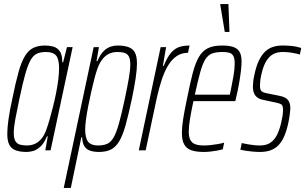

<svg xmlns="http://www.w3.org/2000/svg" viewBox="-20 -743 1509 949"><path d="M112 8Q79 8 57.5 0Q36 -8 26 -27.5Q16 -47 16 -81Q16 -110 22 -153.5Q28 -197 41 -255Q57 -335 71.5 -386.5Q86 -438 103.5 -466.5Q121 -495 145 -506.5Q169 -518 203 -518Q223 -518 242.5 -513Q262 -508 275 -490.5Q288 -473 288 -435H292L311 -510H339L230 0H204L216 -69H212Q198 -35 180 -18.5Q162 -2 144.5 3Q127 8 112 8ZM113 -24Q136 -24 154.5 -33Q173 -42 187 -60Q201 -78 210 -105Q217 -124 225 -152Q233 -180 241.5 -213.5Q250 -247 257 -282Q264 -317 268 -349Q272 -381 272 -406Q272 -450 257.5 -468Q243 -486 208 -486Q181 -486 163 -478Q145 -470 131.5 -446.5Q118 -423 105 -377Q92 -331 76 -255Q63 -194 55.5 -153Q48 -112 48 -86Q48 -60 55.5 -46.5Q63 -33 77.5 -28.5Q92 -24 113 -24Z M295 186 443 -510H469L457 -441H461Q476 -475 493.5 -491.5Q511 -508 528.5 -513Q546 -518 560 -518Q594 -518 615.5 -510Q637 -502 647 -483Q657 -464 657 -429Q657 -400 650.5 -356.5Q644 -313 632 -255Q615 -175 600.5 -123.5Q586 -72 568.5 -43.5Q551 -15 527.5 -3.5Q504 8 469 8Q442 8 423.5 1Q405 -6 396 -22Q387 -38 386 -64H382L330 186ZM464 -24Q491 -24 509.5 -32Q528 -40 541.5 -63.5Q555 -87 568 -133Q581 -179 597 -255Q610 -316 617 -357Q624 -398 624 -424Q624 -450 617 -463.5Q610 -477 596 -481.5Q582 -486 560 -486Q537 -486 518.5 -477Q500 -468 486 -450Q472 -432 462 -405Q455 -386 447 -355.5Q439 -325 431 -289.5Q423 -254 416 -218Q409 -182 405 -152Q401 -122 401 -104Q401 -61 415.5 -42.5Q430 -24 464 -24Z M666 0 774 -510H801L785 -417H789Q806 -459 824.5 -481Q843 -503 865.5 -510.5Q888 -518 917 -518L909 -482Q877 -482 853 -465.5Q829 -449 811 -419.5Q793 -390 779.5 -349Q766 -308 755 -259L700 0Z M987 8Q949 8 925 -0.5Q901 -9 890 -30Q879 -51 879 -86Q879 -115 885.5 -156Q892 -197 904 -254Q919 -329 932 -379.5Q945 -430 962.5 -460.5Q980 -491 1007 -504.5Q1034 -518 1078 -518Q1113 -518 1134 -510.5Q1155 -503 1164.5 -486Q1174 -469 1174 -439Q1174 -419 1170.5 -390Q1167 -361 1161 -327Q1155 -293 1146 -256L1143 -243H936Q925 -192 919 -155Q913 -118 913 -92Q913 -66 921 -51Q929 -36 945.5 -30Q962 -24 988 -24Q1004 -24 1022 -26Q1040 -28 1057.5 -31Q1075 -34 1088 -38L1081 -5Q1071 -2 1055 1Q1039 4 1021.5 6Q1004 8 987 8ZM943 -275H1116L1122 -304Q1128 -333 1134 -367Q1140 -401 1140 -429Q1140 -455 1133 -467Q1126 -479 1112.5 -482.5Q1099 -486 1080 -486Q1048 -486 1028 -478.5Q1008 -471 994.5 -449Q981 -427 969.5 -385.5Q958 -344 943 -275ZM1091 -585 1069 -718V-723H1109L1114 -590V-585Z M1266 8Q1246 8 1226 6Q1206 4 1190.5 1.5Q1175 -1 1168 -3L1175 -36Q1180 -35 1189 -33Q1198 -31 1210.5 -29Q1223 -27 1237 -25.5Q1251 -24 1265 -24Q1298 -24 1318.5 -39Q1339 -54 1351.5 -81Q1364 -108 1371 -142Q1374 -156 1376.5 -170.5Q1379 -185 1379 -200Q1379 -221 1371 -226.5Q1363 -232 1348 -235L1278 -250Q1254 -255 1242 -271Q1230 -287 1230 -316Q1230 -323 1231.5 -339Q1233 -355 1237 -371Q1246 -416 1260 -444.5Q1274 -473 1291.5 -489Q1309 -505 1330.5 -511.5Q1352 -518 1376 -518Q1396 -518 1414 -516.5Q1432 -515 1446 -512Q1460 -509 1469 -506L1462 -473Q1458 -475 1445.5 -478Q1433 -481 1415 -483.5Q1397 -486 1376 -486Q1353 -486 1333.5 -477Q1314 -468 1298.5 -445Q1283 -422 1273 -380Q1268 -359 1266.5 -345Q1265 -331 1265 -320Q1265 -299 1272.5 -292.5Q1280 -286 1294 -283L1363 -269Q1379 -266 1390.5 -259.5Q1402 -253 1408.5 -240.5Q1415 -228 1415 -206Q1415 -202 1412.5 -180Q1410 -158 1405 -135Q1397 -98 1385.5 -71Q1374 -44 1357.5 -26.5Q1341 -9 1318.5 -0.5Q1296 8 1266 8Z"/></svg>

Font: Saira UltraCondensed Thin
Style: Italic
Weight: 250
Width: 1
Italic angle: -12°
Designer: Hector Gatti with collaboration of the Omnibus-Type team
Foundry: Omnibus-Type
Version: Version 1.101